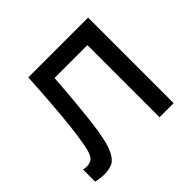

<svg xmlns="http://www.w3.org/2000/svg" viewBox="-136 -696 857 857"><g transform="rotate(-45 293.0 -267.0)"><path d="M20 0V-76.5Q32.5 -74 42.5 -74Q56.5 -74 69 -80.2Q81.5 -86.5 89.2 -106.2Q97 -126 102 -156Q110.5 -203.5 116.8 -262Q123 -320.5 128.2 -390.2Q133.5 -460 138 -540H515.5V0H426.5V-455.5H219Q216 -409.5 211.8 -361Q207.5 -312.5 203 -266.8Q198.5 -221 193.2 -181.8Q188 -142.5 182 -114Q172.5 -65 155.5 -35.8Q138.5 -6.5 115.5 0Q92.5 6.5 74 6.5Q50.5 6.5 20 0Z"/></g></svg>

Font: Cns Manrope Med
Style: Regular
Weight: 500
Designer: Mikhail Sharanda
Foundry: Mikhail Sharanda
Version: Version 4.504